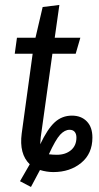

<svg xmlns="http://www.w3.org/2000/svg" viewBox="-20 -677 395 769"><path d="M268.1 -213.9Q305.2 -213.9 327.6 -190.9Q350.1 -168 350.1 -126Q350.1 -61.5 305.2 -24.7Q260.3 12.2 193.8 12.2Q167.5 12.2 140.1 3.9L104 71.8L60.1 48.8L99.1 -19Q56.2 -60.5 66.9 -142.1L110.8 -461.9H39.1L47.9 -525.9H122.1L150.9 -648.9L217.8 -657.2L199.2 -525.9H301.8L283.2 -461.9H189.9L143.1 -127Q141.1 -104.5 141.1 -99.1Q170.4 -161.1 199.5 -187.5Q228.5 -213.9 268.1 -213.9ZM208 -57.1Q242.2 -57.1 264.2 -75.4Q286.1 -93.8 286.1 -126Q286.1 -140.6 279.1 -148.9Q272 -157.2 258.8 -157.2Q239.3 -157.2 220.9 -137.5Q202.6 -117.7 175.8 -59.1Q191.4 -57.1 208 -57.1Z"/></svg>

Font: Fira Sans Compressed Book
Style: Italic
Weight: 350
Width: 3
Italic angle: -8°
Designer: Carrois Corporate & Edenspiekermann AG
Foundry: Carrois Corporate GbR & Edenspiekermann AG
Version: Version 4.203;PS 004.203;hotconv 1.0.88;makeotf.lib2.5.64775